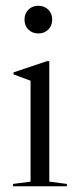

<svg xmlns="http://www.w3.org/2000/svg" viewBox="-20 -646 269 666"><path d="M78.5 -543.5Q65 -557 65 -578Q65 -599 78.5 -612.5Q92 -626 113 -626Q134 -626 147.5 -612.5Q161 -599 161 -578Q161 -557 147.5 -543.5Q134 -530 113 -530Q92 -530 78.5 -543.5ZM151 -16 212 -8V0H25V-8L86 -16V-366L27 -388V-395L143 -434H151Z"/></svg>

Font: Libre Caslon Display
Style: Regular
Weight: 400
Designer: Pablo Impallari, Rodrigo Fuenzalida
Foundry: Pablo Impallari, Rodrigo Fuenzalida
Version: Version 1.002